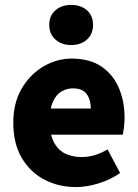

<svg xmlns="http://www.w3.org/2000/svg" viewBox="-20 -748 562 780"><path d="M289 12Q217 12 159 -19Q101 -50 67.5 -108Q34 -166 34 -249Q34 -330 68 -388Q102 -446 156.5 -478Q211 -510 271 -510Q344 -510 391.5 -478Q439 -446 462.5 -391.5Q486 -337 486 -270Q486 -249 483.5 -230Q481 -211 479 -201H159L157 -307H349Q349 -342 332.5 -365.5Q316 -389 275 -389Q252 -389 230 -376.5Q208 -364 194.5 -333.5Q181 -303 182 -249Q184 -193 203 -163Q222 -133 250.5 -121.5Q279 -110 310 -110Q338 -110 364 -117.5Q390 -125 417 -141L468 -45Q429 -18 380.5 -3Q332 12 289 12ZM269 -565Q230 -565 205 -587.5Q180 -610 180 -647Q180 -684 205 -706Q230 -728 269 -728Q309 -728 333.5 -706Q358 -684 358 -647Q358 -610 333.5 -587.5Q309 -565 269 -565Z"/></svg>

Font: Source Sans 3 ExtraBold
Style: Regular
Weight: 800
Designer: Paul D. Hunt
Foundry: Adobe
Version: Version 3.052;hotconv 1.1.0;makeotfexe 2.6.0